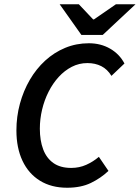

<svg xmlns="http://www.w3.org/2000/svg" viewBox="-20 -869 656 901"><path d="M295 12Q221 12 167.5 -21Q114 -54 85.5 -114.5Q57 -175 57 -257Q57 -322 73.5 -382.5Q90 -443 120 -494.5Q150 -546 192 -584.5Q234 -623 286 -644.5Q338 -666 397 -666Q453 -666 497 -640.5Q541 -615 564 -571L503 -513Q484 -544 455.5 -558.5Q427 -573 390 -573Q351 -573 317 -555.5Q283 -538 255.5 -508Q228 -478 208 -438.5Q188 -399 177.5 -354.5Q167 -310 167 -265Q167 -210 182.5 -168.5Q198 -127 230.5 -104Q263 -81 314 -81Q352 -81 384.5 -95.5Q417 -110 444 -133L489 -67Q453 -33 406.5 -10.5Q360 12 295 12ZM362 -705 260 -849H350L417 -778H421L524 -849H616L462 -705Z"/></svg>

Font: Source Sans 3 ExtraLight SemiBold
Style: Italic
Weight: 600
Italic angle: -11°
Version: Version 3.052;hotconv 1.1.0;makeotfexe 2.6.0